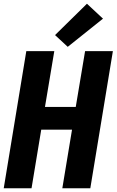

<svg xmlns="http://www.w3.org/2000/svg" viewBox="-20 -1009 625 1029"><path d="M0 0H149L201 -314H366L314 0H464L585 -735H436L386 -436H221L271 -735H121ZM343 -758 532 -909 446 -989 275 -821Z"/></svg>

Font: Iosevka Sparkle Heavy
Style: Italic
Weight: 900
Italic angle: -9°
Designer: Belleve Invis
Foundry: Belleve Invis
Version: Version 4.5.0; ttfautohint (v1.8.3)